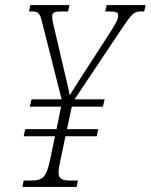

<svg xmlns="http://www.w3.org/2000/svg" viewBox="-20 -734 592 754"><path d="M68 0H281L286 -25H259C226 -25 210 -30 210 -57C210 -69 213 -86 218 -108L237 -199H360L366 -227H243L262 -315H384L391 -344H273L456 -618C499 -682 506 -689 534 -689H546L552 -714H399L393 -689H404C438 -689 444 -686 444 -672C444 -661 438 -645 405 -595L304 -439C287 -413 269 -384 254 -360C249 -386 240 -424 232 -456L196 -611C189 -639 185 -655 185 -668C185 -686 193 -689 225 -689H247L253 -714H99L94 -689H105C131 -689 137 -683 147 -640L222 -344H104L97 -315H220L202 -227H79L73 -199H196L177 -108C162 -35 147 -25 100 -25H73Z"/></svg>

Font: Noto Serif Condensed ExtraLight
Style: Italic
Weight: 200
Width: 3
Italic angle: -12°
Designer: Monotype Design Team
Foundry: Monotype Imaging Inc.
Version: Version 2.013